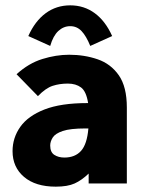

<svg xmlns="http://www.w3.org/2000/svg" viewBox="-20 -687 540 719"><path d="M189 12Q113 12 70 -24.5Q27 -61 27 -121Q27 -171 56 -212Q85 -253 146.5 -277Q208 -301 307 -301H310Q303 -345 283.5 -359.5Q264 -374 234 -374Q203 -374 177 -365.5Q151 -357 122 -327L42 -409Q87 -450 138.5 -466Q190 -482 239 -482Q296 -482 345.5 -465Q395 -448 425 -405Q455 -362 455 -284V0H312V-37Q286 -12 259.5 0Q233 12 189 12ZM168 -142Q168 -117 183.5 -107Q199 -97 221 -97Q261 -97 283.5 -122Q306 -147 311 -206Q304 -206 300 -206Q243 -206 215 -196.5Q187 -187 177.5 -172Q168 -157 168 -142ZM168 -515 86 -552Q111 -608 151 -637.5Q191 -667 243 -667Q295 -667 335 -637.5Q375 -608 400 -552L318 -515Q303 -552 285.5 -570.5Q268 -589 243 -589Q218 -589 198.5 -571Q179 -553 168 -515Z"/></svg>

Font: Inconsolata Black
Style: Regular
Weight: 900
Monospace: yes
Designer: Raph Levien, Cyreal, Brenton Simpson
Foundry: Raph Levien, Cyreal, Google
Version: Version 3.001; ttfautohint (v1.8.2.53-6de2)